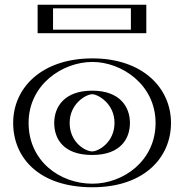

<svg xmlns="http://www.w3.org/2000/svg" viewBox="-20 -774 776 809"><path d="M248.5 -256C248.5 -327 301.5 -377 368.5 -377C434.5 -377 487.5 -327 487.5 -256C487.5 -186 437.5 -136 368.5 -136C296.5 -136 248.5 -186 248.5 -256ZM60.5 -256C60.5 -416 196.5 -528 369.5 -528C539.5 -528 675.5 -416 675.5 -256C675.5 -98 546.5 15 369.5 15C184.5 15 60.5 -98 60.5 -256ZM163.5 -754H571.5V-634H163.5ZM233.5 -256C233.5 -178.3 288.5 -121 368.5 -121C445.5 -121 502.5 -178.1 502.5 -256C502.5 -335.1 442.5 -392 368.5 -392C293.6 -392 233.5 -335.2 233.5 -256ZM75.5 -256C75.5 -406.1 202.7 -513 369.5 -513C533.2 -513 660.5 -406.2 660.5 -256C660.5 -107.5 540.1 0 369.5 0C190.9 0 75.5 -107.4 75.5 -256ZM178.5 -739H556.5V-649H178.5ZM233.5 -256C233.5 -335.2 293.6 -392 368.5 -392C442.5 -392 502.5 -335.1 502.5 -256C502.5 -178.1 445.5 -121 368.5 -121C288.5 -121 233.5 -178.3 233.5 -256ZM75.5 -256C75.5 -107.4 190.9 0 369.5 0C540.1 0 660.5 -107.5 660.5 -256C660.5 -406.2 533.2 -513 369.5 -513C202.7 -513 75.5 -406.1 75.5 -256ZM178.5 -739V-649H556.5V-739ZM248.5 -256C248.5 -186.1 296.6 -136 368.5 -136C437.4 -136 487.5 -186.1 487.5 -256C487.5 -327 434.5 -377 368.5 -377C301.5 -377 248.5 -327 248.5 -256ZM60.5 -256C60.5 -98 184.5 15 369.5 15C546.5 15 675.5 -98 675.5 -256C675.5 -416 539.5 -528 369.5 -528C196.5 -528 60.5 -416 60.5 -256ZM163.5 -754V-634H571.5V-754ZM208.5 -256C208.5 -189.6 246.4 -121 368.5 -121C487.9 -121 527.5 -189.6 527.5 -256C527.5 -323.6 485.2 -392 368.5 -392C251 -392 208.5 -323.6 208.5 -256ZM100.5 -256C100.5 -418 243.5 -513 369.5 -513C492.2 -513 635.5 -418 635.5 -256C635.5 -95.8 499.2 0 369.5 0C231.5 0 100.5 -95.7 100.5 -256ZM203.5 -739H531.5V-649H203.5ZM273.5 -256C273.5 -338.6 344.1 -377 368.5 -377C391.7 -377 462.5 -338.6 462.5 -256C462.5 -174.6 394.9 -136 368.5 -136C338.9 -136 273.5 -174.7 273.5 -256ZM35.5 -256C35.5 -109.7 144 15 369.5 15C587.3 15 700.5 -109.8 700.5 -256C700.5 -404.1 580.4 -528 369.5 -528C155.7 -528 35.5 -404.1 35.5 -256ZM138.5 -754V-634H596.5V-754Z"/></svg>

Font: Hussar Outliner
Style: Regular
Weight: 700
Foundry: Cannot Into Space Fonts
Version: Version 0.92